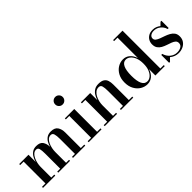

<svg xmlns="http://www.w3.org/2000/svg" viewBox="118 -1686 2621 2621"><g transform="rotate(-45 1428.5 -375.0)"><path d="M30.5 -19.5H97V-440.5H30.5V-460H210V-320Q219.5 -358 238.8 -392.2Q258 -426.5 289.5 -448.2Q321 -470 367.5 -470Q439 -470 466.2 -430Q493.5 -390 495 -328.5Q504.5 -365 523 -397.2Q541.5 -429.5 572.2 -449.8Q603 -470 648.5 -470Q722.5 -470 751.2 -427.2Q780 -384.5 780 -319.5V-19.5H846.5V0H609.5V-19.5H667V-308.5Q667 -371.5 656.8 -404Q646.5 -436.5 613.5 -436.5Q583 -436.5 560.5 -416.2Q538 -396 523.5 -363.8Q509 -331.5 502 -295.2Q495 -259 495 -226.5V-19.5H552.5V0H324.5V-19.5H382V-308.5Q382 -371.5 373.5 -404Q365 -436.5 332 -436.5Q302 -436.5 279.2 -416.2Q256.5 -396 241.2 -363.8Q226 -331.5 218 -295.2Q210 -259 210 -226.5V-19.5H267.5V0H30.5Z M953.5 -687.5Q953.5 -718 974.5 -739Q995.5 -760 1026 -760Q1056.5 -760 1077.5 -739Q1098.5 -718 1098.5 -687.5Q1098.5 -657 1077.5 -636Q1056.5 -615 1026 -615Q995.5 -615 974.5 -636Q953.5 -657 953.5 -687.5ZM912 -19.5H978.5V-440.5H912V-460H1093.5V-19.5H1160V0H912Z M1222 -19.5H1288.5V-440.5H1222V-460H1401.5V-321.5Q1412.5 -359.5 1433 -393.2Q1453.5 -427 1486.8 -448.5Q1520 -470 1568 -470Q1625.5 -470 1655.2 -450.5Q1685 -431 1695.8 -397Q1706.5 -363 1706.5 -319.5V-19.5H1773V0H1534.5V-19.5H1593.5V-305.5Q1593.5 -368.5 1584 -402Q1574.5 -435.5 1538.5 -435.5Q1504 -435.5 1478.2 -415.2Q1452.5 -395 1435.5 -363Q1418.5 -331 1410 -294Q1401.5 -257 1401.5 -224V-19.5H1460V0H1222Z M2381.5 -19.5V0H2200V-122.5Q2181 -62 2140 -26.2Q2099 9.5 2041.5 9.5Q1988.5 9.5 1941 -19Q1893.5 -47.5 1863.8 -101Q1834 -154.5 1834 -229.5Q1834 -304.5 1863.8 -358.2Q1893.5 -412 1941 -440.8Q1988.5 -469.5 2041.5 -469.5Q2099 -469.5 2140 -433.2Q2181 -397 2200 -336.5V-730.5H2133.5V-750H2315.5V-19.5ZM2200 -229.5Q2200 -297 2181 -344Q2162 -391 2131.5 -415.5Q2101 -440 2067.5 -440Q2017.5 -440 1991.2 -386.5Q1965 -333 1965 -229.5Q1965 -20 2067.5 -20Q2101 -20 2131.5 -44.2Q2162 -68.5 2181 -115.2Q2200 -162 2200 -229.5Z M2472.5 10H2455V-142H2475Q2490.5 -84.5 2534.2 -47.8Q2578 -11 2635.5 -11Q2678.5 -11 2710 -29.8Q2741.5 -48.5 2741.5 -87Q2741.5 -116 2721.8 -133Q2702 -150 2671 -161.5Q2640 -173 2605 -184.5Q2570 -196 2538.8 -213.2Q2507.5 -230.5 2487.8 -258.8Q2468 -287 2468 -333Q2468 -368.5 2484.5 -399.5Q2501 -430.5 2533.2 -449.8Q2565.5 -469 2613 -469Q2647 -469 2675.5 -457.8Q2704 -446.5 2726 -428L2769 -470H2786.5V-330H2767Q2760 -359.5 2739.8 -386.5Q2719.5 -413.5 2687.8 -430.8Q2656 -448 2614 -448Q2579 -448 2554.2 -430.8Q2529.5 -413.5 2529.5 -384Q2529.5 -358.5 2550.2 -342.2Q2571 -326 2603.2 -314Q2635.5 -302 2671.8 -289.5Q2708 -277 2740.5 -259.2Q2773 -241.5 2793.5 -213.5Q2814 -185.5 2814 -142Q2814 -93.5 2790.2 -59.5Q2766.5 -25.5 2727.5 -7.8Q2688.5 10 2643 10Q2606.5 10 2574.8 -2.5Q2543 -15 2518 -36.5Z"/></g></svg>

Font: Bodoni* 11pt Medium
Style: Regular
Weight: 500
Version: Version 2.3